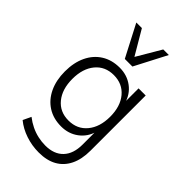

<svg xmlns="http://www.w3.org/2000/svg" viewBox="-283 -860 1144 1144"><g transform="rotate(45 289.5 -287.5)"><path d="M285 192Q228 192 174.5 174Q121 156 81 123L105 72Q132 93 161 107Q190 121 221 128Q252 135 284 135Q357 135 397 93Q437 51 437 -26V-139H441Q425 -81 378.5 -46.5Q332 -12 270 -12Q204 -12 155.5 -43Q107 -74 80.5 -130Q54 -186 54 -260Q54 -335 80.5 -390.5Q107 -446 155.5 -476.5Q204 -507 270 -507Q332 -507 378.5 -472.5Q425 -438 441 -378H436V-499H496V-34Q496 39 471 89.5Q446 140 399.5 166Q353 192 285 192ZM276 -68Q349 -68 392.5 -120.5Q436 -173 436 -260Q436 -347 392.5 -399Q349 -451 276 -451Q203 -451 160 -399Q117 -347 117 -260Q117 -173 160 -120.5Q203 -68 276 -68ZM254 -565 149 -767H196L286 -614L376 -767H423L318 -565Z"/></g></svg>

Font: Nunitoga
Style: Light
Weight: 300
Designer: Vernon Adams
Foundry: Vernon Adams
Version: Version 1.0